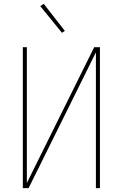

<svg xmlns="http://www.w3.org/2000/svg" viewBox="-20 -981 640 1001"><path d="M99 0V-735H120V-27L471 -735H501V0H480V-708L129 0ZM303 -810 190 -949 208 -961 318 -820Z"/></svg>

Font: Iosevka Aile Thin
Style: Regular
Weight: 100
Designer: Belleve Invis
Foundry: Belleve Invis
Version: Version 31.1.0; ttfautohint (v1.8.4)